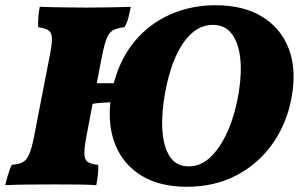

<svg xmlns="http://www.w3.org/2000/svg" viewBox="-44 -705 1142 734"><path d="M456 -679Q452 -659 447.5 -640Q443 -621 432 -601Q404 -598 388.5 -589.5Q373 -581 364 -558.5Q355 -536 346 -491L326 -387H391Q416 -482 472 -548.5Q528 -615 607.5 -650Q687 -685 780 -685Q887 -685 958.5 -641Q1030 -597 1060 -518.5Q1090 -440 1071 -334Q1053 -233 998 -155.5Q943 -78 859.5 -34.5Q776 9 670 9Q567 9 498.5 -32.5Q430 -74 399 -146.5Q368 -219 378 -314Q360 -313 343 -312Q326 -311 310 -308L287 -187Q278 -141 278.5 -117.5Q279 -94 292 -85.5Q305 -77 331 -75Q333 -62 330.5 -39.5Q328 -17 324 3Q302 1 259.5 0.5Q217 0 165 0Q113 0 62 0.5Q11 1 -24 3Q-20 -15 -13 -38Q-6 -61 1 -75Q29 -77 44 -85.5Q59 -94 68.5 -117.5Q78 -141 87 -187L146 -491Q155 -536 154.5 -558Q154 -580 142 -588.5Q130 -597 102 -601Q101 -616 102.5 -638Q104 -660 108 -679Q125 -678 158 -677.5Q191 -677 227 -676.5Q263 -676 287 -676Q311 -676 343 -676.5Q375 -677 405.5 -677.5Q436 -678 456 -679ZM769 -610Q706 -610 658.5 -543.5Q611 -477 588 -355Q573 -276 576.5 -211Q580 -146 604.5 -107.5Q629 -69 677 -69Q726 -69 764.5 -108Q803 -147 830 -211.5Q857 -276 869 -353Q881 -428 874 -486Q867 -544 841 -577Q815 -610 769 -610Z"/></svg>

Font: Vollkorn Black
Style: Italic
Weight: 900
Italic angle: -11°
Designer: Friedrich Althausen
Foundry: Friedrich Althausen
Version: Version 5.000; ttfautohint (v1.8.3)